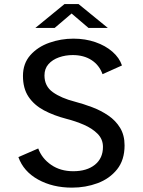

<svg xmlns="http://www.w3.org/2000/svg" viewBox="-20 -892 690 924"><path d="M326.5 11Q233.5 11 163.2 -28Q93 -67 68.5 -136L164 -177.5Q181.5 -129.5 226 -98.8Q270.5 -68 332.5 -68Q398 -68 436.8 -99.2Q475.5 -130.5 475.5 -185Q475.5 -222 449.8 -248Q424 -274 383.8 -291.5Q343.5 -309 300 -320Q238.5 -336 191.2 -361.2Q144 -386.5 117.2 -426.5Q90.5 -466.5 90.5 -526.5Q90.5 -586.5 126 -626.5Q161.5 -666.5 217.2 -686.2Q273 -706 333.5 -706Q390.5 -706 439 -689.2Q487.5 -672.5 521 -643.2Q554.5 -614 567 -577L473.5 -535Q457.5 -579 420.2 -603Q383 -627 330 -627Q295 -627 263.8 -616Q232.5 -605 213.2 -583.2Q194 -561.5 194 -529Q194 -477 234.5 -448.2Q275 -419.5 339.5 -403Q381.5 -392 423.8 -376Q466 -360 501.2 -336Q536.5 -312 558 -276.8Q579.5 -241.5 579.5 -192.5Q579.5 -122 543.5 -77Q507.5 -32 449.8 -10.5Q392 11 326.5 11ZM150 -757.5 290.5 -872.5H358L499 -757.5H406L324.5 -827L243 -757.5Z"/></svg>

Font: Trispace
Style: Regular
Weight: 400
Designer: Tyler Finck
Foundry: Etcetera Type Company
Version: Version 1.210; ttfautohint (v1.8.3)